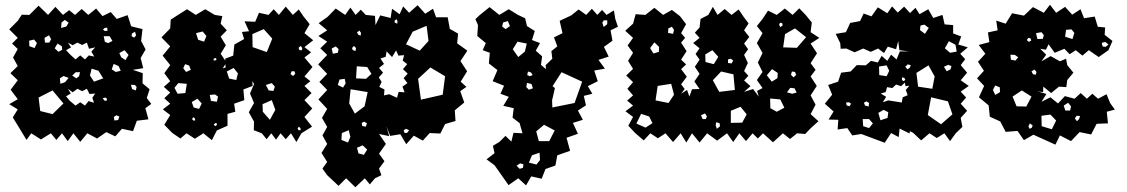

<svg xmlns="http://www.w3.org/2000/svg" viewBox="-20 -573 4760 811"><path d="M55 -43 34 -77 55 -111 19 -133 55 -154 25 -194 55 -234 24 -264 55 -294 35 -330 55 -366 31 -389 55 -413 19 -449 55 -485 72 -511 104 -510 143 -549 183 -510 214 -544 246 -510 272 -530 297 -510 325 -535 353 -510 386 -537 413 -505 448 -522 473 -493 519 -509 534 -462 582 -450 576 -400 595 -364 574 -328 585 -285 541 -278 583 -264 582 -221 612 -196 600 -159 619 -134 594 -116 607 -69 558 -63 542 -19 495 -29 467 3 429 -15 390 12 349 -10 319 26 290 -10 266 23 242 -10 218 18 195 -10 153 16 112 -10 92 18ZM254 -489 240 -478 238 -455 260 -461 270 -477ZM433 -456 422 -455 415 -448 423 -442 434 -443ZM550 -439 537 -431 536 -420 547 -414 555 -424ZM196 -407 187 -424 168 -413 170 -393H188ZM443 -420H418L423 -396L437 -391L455 -400ZM136 -391 124 -406 103 -401 104 -378 126 -370ZM299 -322 319 -339 339 -322 355 -339 378 -334 366 -355 382 -373 356 -367 347 -393 327 -383 307 -393 287 -382 267 -393 280 -373 259 -361 277 -342ZM241 -378 223 -389 211 -369 227 -354 243 -363ZM523 -341 506 -361 484 -349 492 -331 510 -319ZM481 -294 460 -303 452 -280 469 -269 490 -274ZM396 -274 367 -283 360 -254 377 -228 416 -242ZM318 -268H300L285 -254L302 -242L314 -251ZM248 -252 233 -242 235 -219 255 -226 270 -244ZM557 -206 550 -214 533 -215 538 -197 554 -191ZM299 -127 319 -141 339 -127 354 -146 377 -139 370 -160 382 -178 358 -176 347 -198 327 -188 307 -198 287 -183 267 -198 279 -178 259 -166 275 -147ZM202 -191 143 -161 150 -104 202 -91 248 -136ZM432 -156 425 -161 414 -158 421 -148 430 -147ZM484 -81 471 -86 461 -79 463 -64 479 -66Z M707 -12 674 -46 699 -87 668 -111 699 -135 674 -158 699 -182 672 -206 699 -230 674 -264 699 -298 667 -338 699 -377 662 -415 699 -453 701 -490 732 -510 770 -534 807 -510 847 -534 887 -510 919 -505 912 -473 938 -445 912 -418 934 -382 912 -346 932 -316 931 -325 965 -338 970 -385 1011 -408 1002 -438 1032 -441 1013 -483 1058 -481 1074 -519 1114 -510 1136 -534 1158 -510 1187 -545 1217 -510 1242 -533 1261 -505 1288 -471 1266 -433 1303 -403 1266 -374 1294 -352 1266 -330 1300 -290 1266 -250 1291 -230 1266 -210 1296 -180 1266 -150 1299 -115 1266 -79 1298 -38 1253 -10 1232 27 1209 -10 1187 15 1165 -10 1146 17 1126 -10 1106 15 1086 -10 1052 -23 1053 -59 1031 -99 1053 -138 1036 -178 1053 -218 1046 -231 1047 -210 1008 -195 1012 -150 969 -135 974 -101 941 -92V-42L896 -22L875 19L839 -10L803 13L768 -10L742 12ZM1094 -450 1046 -429 1047 -374 1107 -353 1130 -410ZM836 -440 808 -433 817 -405 842 -397 852 -421ZM1250 -379 1241 -371 1245 -361H1255L1257 -370ZM891 -328 884 -326 881 -319 889 -317 895 -322ZM933 -288 932 -302 921 -284ZM779 -296 762 -302 754 -285 766 -269 786 -278ZM985 -263 967 -286 938 -271 948 -241 978 -235ZM1224 -272H1212L1207 -260L1218 -252L1227 -261ZM769 -219 733 -222 717 -202 730 -177 763 -180ZM1141 -207 1128 -222 1103 -214 1115 -191 1135 -189ZM888 -174 866 -172 871 -147 896 -143 901 -165ZM832 -136 814 -156 790 -142 798 -119 821 -113ZM1128 -150 1089 -133 1090 -101 1120 -67 1143 -109ZM804 -72 797 -78 791 -70 797 -64H804ZM896 -52 889 -53 883 -47 889 -40 896 -45ZM1249 -32 1242 -38 1237 -30 1241 -23H1250Z M1362 167 1342 139 1362 111 1338 73 1362 35 1342 -1 1362 -37 1340 -75 1362 -113 1325 -153 1362 -193 1329 -227 1362 -261 1324 -301 1362 -341 1333 -369 1362 -397 1325 -421 1362 -445 1326 -475 1364 -502 1398 -537 1438 -510 1460 -541 1482 -510 1504 -532 1525 -510 1564 -506 1566 -467 1586 -508 1630 -497 1636 -536 1668 -513 1683 -546 1708 -519 1744 -551 1776 -515 1809 -536 1822 -500H1871L1880 -451L1915 -431L1911 -390L1954 -359L1925 -315L1953 -272L1926 -228L1950 -206L1924 -188L1941 -140L1901 -107L1904 -62L1860 -49L1840 -9L1795 -11L1766 21L1728 0L1696 36L1671 -6L1628 1L1612 -40L1624 2L1581 -7L1610 35L1581 76L1604 108L1581 139L1591 167L1564 180L1542 206L1521 180L1481 218L1442 180L1410 212ZM1659 -484 1655 -492 1647 -486V-478L1658 -473ZM1782 -464 1723 -439 1695 -386 1753 -359 1790 -400ZM1498 -444 1488 -436 1493 -427 1503 -422 1505 -434ZM1475 -379 1467 -370 1470 -362 1481 -357 1484 -370ZM1410 -366 1398 -377 1381 -368 1386 -346 1407 -350ZM1657 -160 1664 -185 1689 -183 1680 -207 1701 -222 1685 -243 1702 -262 1682 -281 1700 -302 1681 -317 1687 -340 1663 -338 1653 -360 1636 -332 1613 -356 1609 -333 1587 -326 1602 -303 1581 -286 1598 -266 1580 -246 1592 -227 1582 -206 1604 -195 1602 -170 1624 -175ZM1531 -290 1487 -293 1484 -242 1526 -240 1549 -261ZM1860 -251 1798 -288 1746 -240 1758 -152 1850 -173ZM1436 -240 1414 -237 1407 -214 1429 -203 1440 -221ZM1533 -184 1461 -196 1455 -136 1479 -93 1520 -124ZM1530 -52 1519 -59 1508 -54 1510 -41 1525 -38ZM1695 -29 1685 -23 1689 -11 1700 -12 1708 -23ZM1453 -23 1424 -11 1422 18 1450 29 1460 5ZM1531 59 1512 41 1488 51 1494 75 1517 81Z M2069 125 2035 100 2069 74 2062 43 2090 26 2115 1 2140 25 2149 -12 2187 -10 2175 -52H2176L2145 -76L2150 -116L2106 -126L2129 -164L2094 -177L2109 -211L2061 -230L2081 -277L2045 -305L2049 -350L2019 -361L2032 -391L1996 -421L1999 -467L1988 -492L2007 -510L2048 -543L2089 -510L2129 -534L2168 -510L2198 -496L2206 -463L2239 -442L2227 -404L2261 -391L2243 -359L2270 -335L2265 -299L2286 -281L2285 -298L2313 -325L2309 -357L2334 -377L2320 -415L2356 -433L2344 -485L2393 -508L2424 -533L2456 -510L2480 -536L2503 -510L2523 -531L2542 -510L2573 -529L2579 -493L2590 -460L2559 -445L2567 -401L2531 -375L2551 -334L2508 -320L2535 -283L2490 -275L2505 -230L2463 -209L2482 -177L2446 -168L2455 -128L2421 -106L2442 -67L2400 -54L2421 -8L2373 9L2388 64L2334 83L2326 126L2284 141L2268 182L2224 172L2202 210L2169 180L2128 209ZM2545 -487H2530L2524 -477L2530 -459L2545 -471ZM2125 -484 2105 -478 2101 -461 2116 -450 2134 -463ZM2205 -389 2166 -397 2146 -365 2169 -332 2197 -355ZM2223 -267 2210 -271 2207 -256 2218 -251 2230 -256ZM2439 -228 2352 -268 2314 -209 2324 -201 2315 -162 2312 -150 2313 -119 2407 -138ZM2225 -218 2206 -223 2203 -205 2214 -194 2231 -200ZM2323 -22 2278 -46 2245 -18 2256 23H2300ZM2259 72 2227 83 2214 114 2246 122 2261 103ZM2191 121 2177 117 2162 127 2175 140 2189 136Z M2662 -12 2634 -42 2654 -79 2622 -103 2654 -127 2629 -148 2654 -170 2630 -198 2654 -226 2625 -254 2654 -282 2633 -316 2654 -350 2631 -381 2654 -413 2621 -443 2654 -473 2665 -513 2706 -510 2744 -540 2781 -510 2818 -531 2852 -505 2878 -471 2857 -433 2874 -413 2857 -393 2880 -357 2857 -321 2878 -301 2857 -281 2881 -249 2857 -217 2872 -197 2857 -177 2882 -193 2892 -165 2903 -196 2935 -197 2913 -229 2935 -261 2915 -291 2935 -321 2918 -345 2935 -369 2908 -391 2935 -413 2915 -435 2935 -457 2939 -493 2972 -510 2991 -544 3011 -510 3041 -535 3070 -510 3100 -533 3121 -502 3142 -474 3123 -445 3145 -417 3123 -389 3140 -365 3123 -341 3139 -307 3123 -273 3141 -253 3123 -233 3150 -209 3123 -185 3161 -197 3185 -165 3178 -189 3201 -201 3177 -235 3201 -269 3181 -309 3201 -349 3177 -391 3201 -433 3177 -463 3201 -493 3224 -528 3261 -510 3295 -537 3328 -510 3356 -538 3383 -510 3409 -478 3404 -437 3441 -413 3404 -389 3431 -348 3404 -306 3425 -278 3404 -250 3430 -210 3404 -170 3425 -131 3404 -91 3437 -61 3404 -31 3381 -7 3347 -10 3317 14 3287 -10 3245 28 3203 -10 3181 12 3159 -10 3131 23 3103 -10 3077 27 3051 -10 3009 21 2967 -10 2935 29 2903 -10 2879 29 2855 -10 2823 27 2791 -10 2759 11 2727 -10 2699 20ZM3284 -475 3275 -477 3271 -469 3276 -458 3286 -466ZM2818 -460 2803 -453 2802 -434 2823 -430 2827 -447ZM3385 -416 3338 -453 3296 -429 3288 -373 3346 -371ZM2764 -375 2744 -394 2726 -370 2740 -347 2763 -354ZM3014 -333 2989 -361 2959 -343 2960 -311 2995 -302ZM3067 -325 3055 -322V-307L3070 -305L3077 -317ZM3265 -265 3241 -281 3219 -255 3240 -228 3264 -243ZM3338 -269 3325 -271 3321 -257 3332 -246 3343 -257ZM3078 -259 3026 -271 2991 -234 3018 -185 3084 -193ZM2815 -219 2758 -210 2749 -149 2804 -138 2827 -173ZM3336 -200 3318 -202 3304 -183 3326 -177 3345 -182ZM3276 -153 3233 -157 3234 -116 3261 -101 3293 -118ZM3108 -122 3067 -105V-54L3115 -55L3134 -90ZM2966 -81 2958 -94 2941 -86 2948 -70H2961ZM2722 -81 2688 -92 2668 -51 2707 -34 2736 -53ZM3020 -52 3005 -57 3003 -43 3008 -29 3021 -39Z M3618 -7 3580 -1 3559 -32 3518 -26 3521 -67 3480 -68 3501 -102 3464 -135 3495 -173 3478 -214 3520 -228 3533 -266 3573 -271 3599 -298 3637 -297 3659 -316 3688 -309 3704 -337 3728 -316 3744 -342 3767 -322 3781 -356H3818L3779 -361L3774 -400L3765 -365L3730 -376L3714 -349L3689 -368L3658 -354L3626 -368L3590 -352L3555 -368L3531 -367L3529 -391L3510 -430L3553 -437L3571 -476L3613 -484L3628 -516L3661 -504L3688 -542L3728 -517L3748 -546L3772 -520L3799 -545L3824 -518L3847 -540L3864 -513L3901 -534L3922 -497L3961 -510L3970 -470L4006 -467V-432L4040 -419L4028 -385L4068 -373L4036 -346L4057 -323L4038 -298L4065 -266L4038 -234L4072 -210L4038 -186L4061 -161L4038 -135L4065 -105L4038 -75L4045 -37L4017 -10L3993 23L3969 -10L3937 10L3906 -10L3871 20L3837 -12L3823 -19L3822 -9L3780 -30L3776 6L3744 -11L3717 30ZM3885 -469 3868 -465 3866 -446 3887 -430 3903 -455ZM4016 -384 3988 -399 3971 -369 3993 -350 4021 -355ZM3827 -298 3814 -301 3804 -291 3813 -280 3823 -287ZM3999 -294 3985 -299 3967 -291 3979 -272 3995 -280ZM3902 -297 3851 -265 3858 -207 3918 -198 3928 -250ZM3736 -274 3725 -297 3693 -292 3694 -256 3725 -251ZM3800 -244 3790 -246V-235L3797 -230L3804 -236ZM3789 -140 3793 -162 3814 -171 3806 -193 3821 -211 3805 -209 3802 -224 3786 -209 3765 -216 3749 -201 3727 -205 3721 -184 3700 -178 3723 -164 3709 -141 3732 -149ZM3984 -145 3913 -162 3899 -87 3955 -48 4003 -90ZM3640 -145 3629 -139 3634 -127 3649 -123 3651 -138ZM3566 -141 3554 -140 3556 -128 3568 -124 3575 -135ZM3732 -99 3712 -109 3690 -96 3699 -65 3729 -75ZM3651 -70H3624L3626 -40L3651 -32L3667 -52Z M4345 -4 4305 19 4278 -20 4228 -16 4205 -60 4161 -80 4156 -128 4115 -162 4137 -210 4107 -242 4136 -274 4111 -312 4142 -346 4114 -383 4159 -395 4153 -436 4194 -445 4188 -486 4228 -473 4255 -517 4305 -507 4343 -543 4389 -519 4415 -553 4441 -519 4479 -544 4509 -511 4544 -534 4559 -496 4604 -503 4617 -460 4648 -457 4646 -426 4679 -400 4662 -361 4621 -332 4579 -361 4552 -338 4524 -361 4498 -344 4476 -367 4435 -350 4409 -386 4398 -363 4374 -367 4399 -342 4379 -314 4418 -336 4457 -314 4483 -325 4488 -298 4514 -266 4488 -235 4484 -205 4453 -207 4420 -180 4387 -207 4386 -184 4363 -187 4400 -176 4379 -143 4417 -162 4449 -136 4478 -167 4519 -156 4545 -180 4571 -156 4594 -177 4618 -156 4654 -175 4669 -138 4689 -110 4655 -101 4660 -52 4612 -50 4589 -5 4540 -15 4504 23 4457 -1 4438 38ZM4518 -434 4506 -449 4483 -447 4479 -418 4510 -408ZM4389 -425 4379 -437 4356 -433 4362 -408 4385 -409ZM4333 -411 4324 -413 4317 -404 4326 -396 4336 -402ZM4662 -385 4649 -396 4634 -392 4637 -377 4650 -375ZM4281 -331 4267 -341 4248 -342 4250 -321 4269 -317ZM4358 -269 4350 -279 4337 -272 4343 -260 4355 -257ZM4203 -204 4184 -212 4174 -193 4184 -172 4204 -184ZM4337 -165 4296 -191 4257 -165 4274 -124 4315 -123ZM4504 -123 4492 -139 4473 -127 4480 -106H4500ZM4417 -89 4379 -84 4380 -40 4423 -27 4441 -64ZM4542 -83 4528 -84 4520 -73 4529 -61 4538 -70ZM4342 -43 4330 -52 4324 -39 4329 -29 4338 -33Z"/></svg>

Font: Rubik Gemstones
Style: Regular
Weight: 400
Designer: Hubert and Fischer, NaN
Foundry: Hubert and Fischer, NaN
Version: Version 2.200